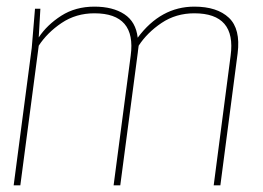

<svg xmlns="http://www.w3.org/2000/svg" viewBox="-20 -556 790 576"><path d="M563 -536.1Q631.3 -536.1 666.7 -502.7Q702.1 -469.2 692.9 -396L641.1 0H621.1L671.9 -389.2Q689 -516.1 563 -516.1Q507.8 -516.1 464.6 -487.1Q421.4 -458 396 -418.9L394 -403.8Q394 -402.3 393.6 -399.7Q393.1 -397 393.1 -396L340.8 0H320.8L372.1 -389.2Q389.2 -516.1 263.2 -516.1Q208 -516.1 164.8 -487.1Q121.6 -458 96.2 -418.9L41 0H21L75.2 -412.1L85 -529.8H101.1L96.2 -443.8Q121.1 -481.4 163.8 -508.8Q206.5 -536.1 263.2 -536.1Q318.4 -536.1 353 -513.4Q387.7 -490.7 393.1 -442.9Q462.4 -536.1 563 -536.1Z"/></svg>

Font: Cooper Hewitt
Style: Thin Italic
Weight: 702
Designer: Village Type and Design LLC
Foundry: Cooper Hewitt Smithsonian Design Museum
Version: 1.000